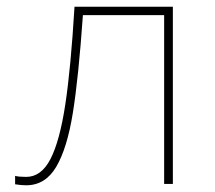

<svg xmlns="http://www.w3.org/2000/svg" viewBox="-20 -548 640 572"><path d="M25 1V-24Q36 -21 58 -21Q103 -21 130.5 -74.5Q158 -128 174.5 -236.5Q191 -345 202 -528H495V0H469V-503H227Q214 -317 197 -211.5Q180 -106 147.5 -51Q115 4 58 4Q43 4 25 1Z"/></svg>

Font: Noto Sans Mono UI Thin
Style: Regular
Weight: 250
Monospace: yes
Designer: Monotype Design team
Foundry: Monotype Imaging Inc.
Version: Version 1.000